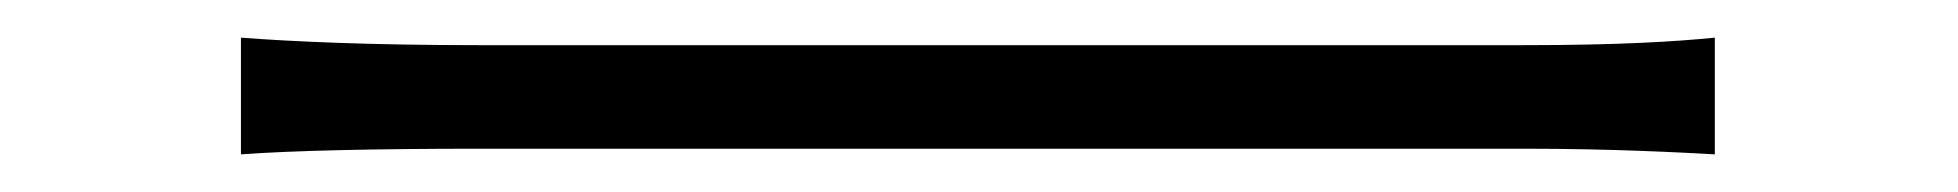

<svg xmlns="http://www.w3.org/2000/svg" viewBox="-20 -435 1040 102"><path d="M108 -353C135 -355 180 -356 235 -356H790C836 -356 873 -354 891 -353V-415C871 -413 841 -411 789 -411H235C176 -411 134 -413 108 -415Z"/></svg>

Font: Noto Sans T Chinese Light
Style: Regular
Weight: 300
Designer: Ryoko NISHIZUKA (kana & ideographs); Paul D. Hunt (Latin, Greek & Cyrillic); Wenlong ZHANG (bopomofo); Sandoll Communica
Foundry: Adobe Systems Incorporated
Version: Version 1.000;PS 1;hotconv 1.0.78;makeotf.lib2.5.61930